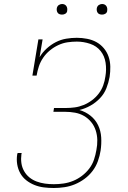

<svg xmlns="http://www.w3.org/2000/svg" viewBox="-20 -932 640 960"><path d="M249 8Q224 8 199.5 5Q175 2 152.5 -7Q130 -16 111.5 -30.5Q93 -45 81.5 -65.5Q70 -86 66 -110.5Q62 -135 66 -160Q67 -161 67 -163Q67 -165 68 -167H89Q88 -166 87.5 -164Q87 -162 87 -160Q84 -138 87 -116.5Q90 -95 100.5 -76.5Q111 -58 127 -45Q143 -32 163 -24.5Q183 -17 205 -14Q227 -11 249 -11Q273 -11 297.5 -14.5Q322 -18 345.5 -27.5Q369 -37 390 -53Q411 -69 426.5 -89.5Q442 -110 450 -134Q458 -158 462 -182Q467 -207 466.5 -232Q466 -257 458.5 -280Q451 -303 436 -321.5Q421 -340 400.5 -352Q380 -364 355.5 -368.5Q331 -373 305 -373H247L250 -392H309Q331 -392 353.5 -395Q376 -398 398 -407Q420 -416 439.5 -430.5Q459 -445 473.5 -464Q488 -483 496 -505Q504 -527 507 -550Q513 -584 508 -618Q503 -652 483 -677Q463 -702 430.5 -713Q398 -724 364 -724Q341 -724 317.5 -720.5Q294 -717 271.5 -706.5Q249 -696 229.5 -680Q210 -664 196 -643.5Q182 -623 174.5 -600.5Q167 -578 163 -554H142L172 -735H193L178 -646Q192 -670 213.5 -689.5Q235 -709 259.5 -721.5Q284 -734 311 -738.5Q338 -743 364 -743Q390 -743 415.5 -738Q441 -733 462 -721.5Q483 -710 499 -691Q515 -672 523 -648.5Q531 -625 531.5 -599Q532 -573 528 -547Q523 -519 512 -491Q501 -463 480 -441Q459 -419 432.5 -404Q406 -389 377 -382Q408 -373 432.5 -353.5Q457 -334 470.5 -306Q484 -278 486 -245Q488 -212 483 -179Q479 -153 469.5 -126.5Q460 -100 443 -77.5Q426 -55 403 -38Q380 -21 354.5 -10.5Q329 0 302 4Q275 8 249 8ZM490 -859Q484 -859 478 -861Q472 -863 468.5 -868Q465 -873 464 -879Q463 -885 464 -891Q465 -896 467.5 -900Q470 -904 473.5 -906.5Q477 -909 481.5 -910.5Q486 -912 490 -912Q497 -912 502.5 -909.5Q508 -907 511.5 -902Q515 -897 516 -891Q517 -885 516 -879Q516 -874 513.5 -870Q511 -866 507 -863.5Q503 -861 499 -860Q495 -859 490 -859ZM290 -859Q284 -859 278 -861Q272 -863 268.5 -868Q265 -873 264 -879Q263 -885 264 -891Q265 -896 267.5 -900Q270 -904 273.5 -906.5Q277 -909 281.5 -910.5Q286 -912 290 -912Q297 -912 302.5 -909.5Q308 -907 311.5 -902Q315 -897 316 -891Q317 -885 316 -879Q316 -874 313.5 -870Q311 -866 307 -863.5Q303 -861 299 -860Q295 -859 290 -859Z"/></svg>

Font: Iosevka Slab ThExObl
Style: Regular
Weight: 100
Width: 7
Italic angle: -9°
Monospace: yes
Designer: Belleve Invis
Foundry: Belleve Invis
Version: Version 11.1.1; ttfautohint (v1.8.3)